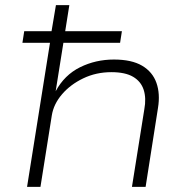

<svg xmlns="http://www.w3.org/2000/svg" viewBox="-20 -725 735 745"><path d="M85 0 174 -559H67L74 -604H180L197 -705H249L233 -604H453L446 -559H226L196 -371Q230 -434 290.5 -464Q351 -494 422 -494Q491 -494 531.5 -470Q572 -446 587 -403.5Q602 -361 593 -306L545 0H492L540 -301Q548 -344 537.5 -376.5Q527 -409 496.5 -427Q466 -445 412 -445Q353 -445 303 -421Q253 -397 220.5 -359Q188 -321 181 -277L137 0Z"/></svg>

Font: Nunito Sans 7pt SemiExpanded ExtraLight
Style: Italic
Weight: 250
Width: 6
Italic angle: -9°
Designer: Vernon Adams
Foundry: Vernon Adams
Version: Version 3.101;gftools[0.9.27]